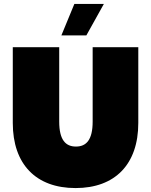

<svg xmlns="http://www.w3.org/2000/svg" viewBox="-20 -940 768 976"><path d="M364 16C565 16 683 -105 683 -315V-700H451V-322C451 -228 418 -195 366 -195C314 -195 281 -228 281 -322V-700H45V-315C45 -105 163 16 364 16ZM292 -760H419L508 -920H358Z"/></svg>

Font: Chess Sans Black
Style: Regular
Weight: 900
Designer: Wolf Bōese
Foundry: Wolf Bōese
Version: Version 7.223;Glyphs 3.3 (3306)